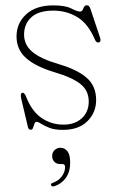

<svg xmlns="http://www.w3.org/2000/svg" viewBox="-20 -474 428 714"><path d="M216 -10.5Q258.5 -10.5 284.2 -34.2Q310 -58 310 -96.5Q310 -136.5 280 -161Q250 -185.5 182.5 -205.5Q112.5 -226.5 77 -258Q41.5 -289.5 41.5 -338.5Q41.5 -388 77.5 -421Q113.5 -454 178.5 -454Q222.5 -454 245 -442.5Q267.5 -431 277.5 -431Q286 -431 290 -442.8Q294 -454.5 303 -454.5Q311.5 -454.5 316 -442L352 -334.5Q357 -319.5 348.5 -316.5Q339 -313.5 333.5 -325.5Q308 -386 267.8 -410.2Q227.5 -434.5 178.5 -434.5Q123 -434.5 96.2 -409.5Q69.5 -384.5 69.5 -345.5Q69.5 -307 100.5 -281Q131.5 -255 200 -235Q269 -214.5 303.2 -184Q337.5 -153.5 337.5 -102Q337.5 -55.5 305 -23.2Q272.5 9 214 9Q183.5 9 164.2 1.5Q145 -6 133.5 -13.5Q122 -21 116 -21Q110.5 -21 108 -13.8Q105.5 -6.5 103 1Q100.5 8.5 94.5 8.5Q86.5 8.5 84 -1L59.5 -104.5Q54.5 -126 61.5 -128.5Q70.5 -131.5 77 -114.5Q98.5 -59.5 135 -35Q171.5 -10.5 216 -10.5ZM203.5 136Q190 136 182 127.5Q174 119 174 106.5Q174 93 183 84.2Q192 75.5 205 75.5Q220.5 75.5 230.8 88.5Q241 101.5 241 131Q241 165 224.5 187.8Q208 210.5 182 218.5Q173 221 170 215Q167.5 208.5 176 206Q197.5 198.5 209.8 182Q222 165.5 222 147.5Q222 136 212 136Z"/></svg>

Font: Fraunces 72pt S050 Thin
Style: Regular
Weight: 100
Version: Version 1.000; ttfautohint (v1.8.3)